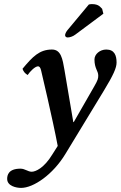

<svg xmlns="http://www.w3.org/2000/svg" viewBox="-20 -686 590 938"><path d="M414 -664 309 -538C300 -527 298 -517 298 -514C298 -508 303 -503 310 -503C320 -503 335 -507 348 -517L485 -619L479 -643C471 -649 465 -666 429 -666C424 -666 417 -665 414 -664ZM295 -344C285.8 -398.4 278 -444 234 -444C173 -444 140 -410 90 -350C94.7 -336.3 100.7 -328.7 115 -319.5C128 -339 152 -362 166 -362C172.3 -362 177.7 -356.1 181 -341C181 -341 238 -101 262 27L236 68C195 136 153 153 135 153C116 153 102 138 80 138C21 138 15 170 15 188C15 223 60 232 83 232C144 232 238.4 166.7 299 67L488 -244C534 -319.8 549.5 -354.5 549.5 -380.5C549.5 -415.5 539 -444 499 -444C468.5 -444 441.5 -421.5 441.5 -395.5C441.5 -351 460 -340 460 -317C460 -303 458.2 -295 441 -265L340 -89L338 -90Z"/></svg>

Font: Linux Libertine O
Style: Bold Italic
Weight: 700
Italic angle: -11.5°
Designer: Philipp H. Poll
Foundry: Philipp H. Poll
Version: Version 4.1.0